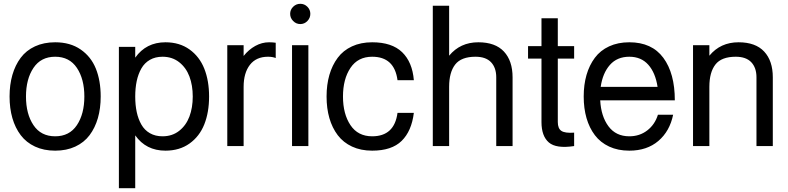

<svg xmlns="http://www.w3.org/2000/svg" viewBox="-20 -760 4101 999"><path d="M267.1 -540Q345.2 -540 399.4 -502.7Q453.6 -465.3 478.8 -402.8Q503.9 -340.3 503.9 -257.8Q503.9 -196.3 489.3 -145.5Q474.6 -94.7 446 -56.6Q417.5 -18.6 371.8 2.7Q326.2 23.9 267.1 23.9Q208 23.9 162.4 2.7Q116.7 -18.6 87.9 -56.6Q59.1 -94.7 44.4 -145.5Q29.8 -196.3 29.8 -257.8Q29.8 -319.3 44.4 -370.1Q59.1 -420.9 87.6 -459.2Q116.2 -497.6 162.1 -518.8Q208 -540 267.1 -540ZM154.1 -406.7Q115.2 -348.6 115.2 -257.8Q115.2 -167 154.1 -108.9Q192.9 -50.8 267.1 -50.8Q341.3 -50.8 380.1 -108.9Q418.9 -167 418.9 -257.8Q418.9 -348.6 380.1 -406.7Q341.3 -464.8 267.1 -464.8Q192.9 -464.8 154.1 -406.7Z M598.6 -516.1H683.6V-460Q740.2 -540 840.8 -540Q914.1 -540 966.1 -502.7Q1018.1 -465.3 1043 -402.6Q1067.9 -339.8 1067.9 -257.8Q1067.9 -175.8 1043 -113Q1018.1 -50.3 966.1 -13.2Q914.1 23.9 840.8 23.9Q739.7 23.9 683.6 -55.7V219.2H598.6ZM825.7 -50.8Q876 -50.8 912.1 -79.1Q948.2 -107.4 965.6 -153.6Q982.9 -199.7 982.9 -257.8Q982.9 -315.9 965.6 -362.1Q948.2 -408.2 912.1 -436.5Q876 -464.8 825.7 -464.8Q788.1 -464.8 760 -448.7Q731.9 -432.6 715.6 -403.8Q699.2 -375 691.4 -338.6Q683.6 -302.2 683.6 -257.8Q683.6 -213.4 691.4 -177Q699.2 -140.6 715.6 -111.8Q731.9 -83 760 -66.9Q788.1 -50.8 825.7 -50.8Z M1414.6 -458Q1398.4 -464.8 1374.5 -464.8Q1313 -464.8 1280.3 -422.6Q1247.6 -380.4 1247.6 -308.1V0H1162.6V-524.9H1247.6V-468.8Q1273.9 -502 1308.3 -521Q1342.8 -540 1379.9 -540Q1398.4 -540 1414.6 -537.6Z M1499.5 0V-524.9H1584.5V0ZM1505.4 -650.6Q1489.7 -666.5 1489.7 -688Q1489.7 -709.5 1505.4 -724.9Q1521 -740.2 1542.5 -740.2Q1564 -740.2 1579.3 -724.9Q1594.7 -709.5 1594.7 -688Q1594.7 -666.5 1579.3 -650.6Q1564 -634.8 1542.5 -634.8Q1521 -634.8 1505.4 -650.6Z M1916.5 -464.8Q1842.3 -464.8 1803.5 -406.7Q1764.6 -348.6 1764.6 -257.8Q1764.6 -167 1803.5 -108.9Q1842.3 -50.8 1916.5 -50.8Q2032.2 -50.8 2048.3 -172.9H2133.3Q2121.6 -77.6 2069.8 -26.9Q2018.1 23.9 1916.5 23.9Q1857.4 23.9 1811.8 2.7Q1766.1 -18.6 1737.3 -56.6Q1708.5 -94.7 1693.8 -145.5Q1679.2 -196.3 1679.2 -257.8Q1679.2 -319.3 1693.8 -370.1Q1708.5 -420.9 1737.1 -459.2Q1765.6 -497.6 1811.5 -518.8Q1857.4 -540 1916.5 -540Q2019 -540 2072.3 -488.5Q2125.5 -437 2133.3 -342.8H2048.3Q2032.2 -464.8 1916.5 -464.8Z M2231.9 0V-730H2316.9V-470.2Q2374.5 -540 2468.8 -540Q2557.1 -540 2602.1 -491.7Q2647 -443.4 2647 -357.9V0H2562V-357.9Q2562 -407.7 2534.9 -436.3Q2507.8 -464.8 2454.1 -464.8Q2379.9 -464.8 2348.4 -424.3Q2316.9 -383.8 2316.9 -308.1V0Z M2727.5 -455.1V-520H2797.4V-665H2882.3V-520H2967.3V-455.1H2882.3V-125Q2882.3 -91.3 2901.1 -78.9Q2919.9 -66.4 2967.3 -69.8V0Q2874 14.2 2835.7 -18.8Q2797.4 -51.8 2797.4 -125V-455.1Z M3254.4 23.9Q3195.3 23.9 3149.7 2.7Q3104 -18.6 3075.2 -56.6Q3046.4 -94.7 3031.7 -145.5Q3017.1 -196.3 3017.1 -257.8Q3017.1 -319.3 3031.7 -370.1Q3046.4 -420.9 3075 -459.2Q3103.5 -497.6 3149.4 -518.8Q3195.3 -540 3254.4 -540Q3371.6 -540 3431.4 -459.2Q3491.2 -378.4 3491.2 -237.8H3406.2H3103Q3107.4 -154.8 3146 -102.8Q3184.6 -50.8 3254.4 -50.8Q3308.1 -50.8 3347.9 -81.5Q3387.7 -112.3 3403.3 -163.1H3482.4Q3464.8 -77.1 3405.5 -26.6Q3346.2 23.9 3254.4 23.9ZM3254.4 -464.8Q3190.9 -464.8 3153.3 -422.1Q3115.7 -379.4 3105.5 -308.1H3401.4Q3390.1 -381.8 3353 -423.3Q3315.9 -464.8 3254.4 -464.8Z M3585.9 0V-524.9H3670.9V-470.2Q3728.5 -540 3822.8 -540Q3911.1 -540 3956.1 -491.7Q4001 -443.4 4001 -357.9V0H3916V-357.9Q3916 -407.7 3888.9 -436.3Q3861.8 -464.8 3808.1 -464.8Q3733.9 -464.8 3702.4 -424.3Q3670.9 -383.8 3670.9 -308.1V0Z"/></svg>

Font: Miedinger*
Style: Book
Weight: 400
Version: Version 001.000